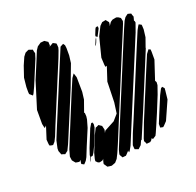

<svg xmlns="http://www.w3.org/2000/svg" viewBox="-125 -837 997 978"><g transform="rotate(-20 373.0 -347.5)"><path d="M251 -598 118 -278 98 -228 86 -204 74 -191 62 -193 56 -195 54 -203 52 -228 74 -297 64 -287 62 -292 58 -311V-387L103 -532L141 -623L161 -672L173 -690L185 -698L192 -703L203 -704L213 -705L222 -699L231 -693L232 -674L228 -664L231 -669L250 -680L260 -675L267 -671L268 -665L269 -649L265 -635ZM620 -681 624 -663 620 -650 607 -618 574 -539 436 -205 384 -79 367 -40 354 -14 340 2 327 7 319 10 308 9 296 7 290 -2 283 -12 285 -23 290 -39 289 -37 283 -31 267 -27 258 -30 248 -40 249 -51 257 -82 291 -166 303 -190 308 -200 316 -203 326 -208 333 -203 342 -197 343 -192 347 -176 345 -166 343 -158 349 -169 405 -199 433 -231 441 -289 444 -400 469 -476 470 -477 461 -474 459 -485 457 -525 484 -631 508 -679 523 -694 534 -696 543 -698 550 -689 556 -682 555 -671 552 -661 565 -680 577 -688 598 -692 608 -689ZM140 -636 85 -504 70 -472 64 -463 56 -470 48 -477 47 -488V-515L52 -564L72 -623L90 -664L103 -681L115 -687L123 -690L133 -686L143 -683L145 -672L148 -662ZM665 -586 485 -153 443 -52 430 -29 425 -24 423 -32 424 -36 422 -32 410 -19 404 -13 393 -12 385 -11 381 -18 375 -28 376 -36 381 -55 430 -175 592 -566 618 -628 633 -662 643 -677 652 -684 659 -689 668 -687 677 -684 679 -676 683 -666 681 -658 677 -643 680 -645 682 -634ZM475 -631 466 -638 468 -646 478 -671 482 -679 490 -682 495 -681V-670ZM307 -592 302 -552 258 -435 171 -226 147 -169 132 -138H131V-137L129 -136L116 -126L105 -130L97 -132L94 -140L89 -153V-167L98 -208L120 -262L248 -570L278 -642L281 -649L298 -658L305 -648L307 -632ZM459 -607 453 -595 450 -590 451 -598 461 -622 467 -632 464 -620ZM683 -485 563 -195 523 -100 507 -62 503 -60 493 -38 476 -22 465 -26 457 -29 456 -37 455 -51 461 -68 476 -108 504 -174 644 -512 678 -593 689 -613 694 -620 699 -617 707 -613 708 -608 709 -587 704 -546 686 -495H687ZM269 -213 233 -127 212 -75 203 -59 195 -50 189 -44 184 -47 176 -51 177 -63 180 -72 171 -65 162 -66 151 -68 146 -74 137 -85 134 -106 144 -142 170 -206 254 -410 283 -478 297 -498 299 -493 305 -474 306 -395 301 -355 278 -290 282 -291V-285L283 -271L281 -255ZM662 -250 627 -164 604 -110 586 -69 580 -57 563 -46 557 -52 552 -43 544 -36 533 -35 524 -34 521 -42 516 -51 519 -64 548 -141 655 -399 682 -463 697 -483 707 -479 708 -467V-424L674 -321L679 -312L678 -296ZM701 -210 656 -109 638 -90 632 -85 617 -88V-94V-108L622 -120L635 -152L673 -243L689 -274L697 -280L707 -269L706 -256ZM289 -165 269 -116 254 -85 245 -71 237 -69 235 -70 227 -52 221 -44 224 -51 232 -71H231L232 -80L243 -113L281 -207L294 -229L301 -231L305 -221L303 -203Z"/></g></svg>

Font: Rubik Marker Hatch
Style: Regular
Weight: 400
Designer: Hubert and Fischer, NaN
Foundry: Hubert & Fischer, NaN
Version: Version 2.200